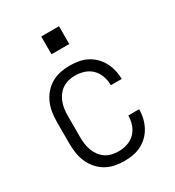

<svg xmlns="http://www.w3.org/2000/svg" viewBox="-176 -824 852 935"><g transform="rotate(-30 250.0 -356.0)"><path d="M247 8Q221 8 194.5 2.5Q168 -3 145 -16.5Q122 -30 104.5 -50.5Q87 -71 76.5 -95.5Q66 -120 62 -146.5Q58 -173 58 -200V-320Q58 -347 62 -373.5Q66 -400 76.5 -424.5Q87 -449 104.5 -469.5Q122 -490 145 -503.5Q168 -517 194.5 -522.5Q221 -528 247 -528Q272 -528 296.5 -524Q321 -520 343 -509Q365 -498 383 -480.5Q401 -463 412.5 -441.5Q424 -420 430 -395.5Q436 -371 436 -346Q436 -346 436 -345.5Q436 -345 436 -345H375Q375 -345 375 -345.5Q375 -346 375 -346Q375 -371 366.5 -396Q358 -421 340 -439Q322 -457 297.5 -465Q273 -473 247 -473Q228 -473 209.5 -468.5Q191 -464 175.5 -453.5Q160 -443 148.5 -427.5Q137 -412 130.5 -394Q124 -376 121.5 -357.5Q119 -339 119 -320V-200Q119 -181 121.5 -162.5Q124 -144 130.5 -126Q137 -108 148.5 -92.5Q160 -77 175.5 -66.5Q191 -56 209.5 -51.5Q228 -47 247 -47Q273 -47 297.5 -55Q322 -63 340 -81Q358 -99 366.5 -124Q375 -149 375 -174Q375 -174 375 -174.5Q375 -175 375 -175H436Q436 -175 436 -174.5Q436 -174 436 -174Q436 -149 430 -124.5Q424 -100 412.5 -78.5Q401 -57 383 -39.5Q365 -22 343 -11Q321 0 296.5 4Q272 8 247 8ZM300 -620H200V-720H300Z"/></g></svg>

Font: Iosevka SS04 Light
Style: Regular
Weight: 300
Monospace: yes
Designer: Belleve Invis
Foundry: Belleve Invis
Version: Version 19.0.0; ttfautohint (v1.8.4)